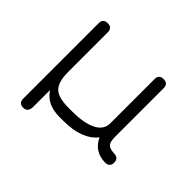

<svg xmlns="http://www.w3.org/2000/svg" viewBox="-136 -657 923 923"><g transform="rotate(45 325.5 -195.5)"><path d="M529 -122Q529 -88 540 -75.5Q551 -63 582 -62Q614 -61 614 -31Q614 0 582 0Q509 -1 478 -67Q425 0 300 0H272Q186 0 149 -60V54Q149 92 118 92Q87 92 87 61V-452Q87 -483 118 -483Q149 -483 149 -452V-185Q149 -115 175.5 -88.5Q202 -62 272 -62H300Q377 -62 422 -84.5Q467 -107 467 -152V-452Q467 -483 498 -483Q529 -483 529 -452Z"/></g></svg>

Font: Jura Medium
Style: Regular
Weight: 500
Designer: Daniel Johnson, Alexei Vanyashin
Foundry: Daniel Johnson
Version: Version 5.103